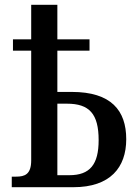

<svg xmlns="http://www.w3.org/2000/svg" viewBox="-20 -780 572 800"><path d="M29 0H286C439 0 506 -82 506 -200C506 -320 443 -397 279 -397H219V-569H353V-616H219V-760H110V-616H34V-569H110V-112C110 -53 83 -44 47 -44H29ZM269 -50H219V-348H259C352 -348 391 -306 391 -196C391 -95 355 -50 269 -50Z"/></svg>

Font: Noto Serif Condensed Medium
Style: Regular
Weight: 500
Width: 3
Designer: Monotype Design Team
Foundry: Monotype Imaging Inc.
Version: Version 2.015